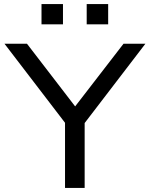

<svg xmlns="http://www.w3.org/2000/svg" viewBox="-20 -919 733 939"><path d="M298 0V-363L316 -295L2 -705H112L348 -398H347L584 -705H691L377 -295L394 -363V0ZM404 -800V-899H509V-800ZM183 -800V-899H288V-800Z"/></svg>

Font: Nunito Sans 7pt SemiExpanded
Style: Regular
Weight: 400
Width: 6
Designer: Vernon Adams
Foundry: Vernon Adams
Version: Version 3.101;gftools[0.9.27]